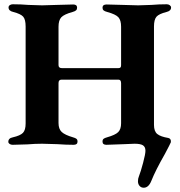

<svg xmlns="http://www.w3.org/2000/svg" viewBox="-20 -675 841 899"><path d="M626 174Q626 161 630 152Q639 129 650 87.5Q661 46 661 31Q661 13 649.5 5.5Q638 -2 610 -2L562 0Q481 3 478 3Q460 3 460 -12Q460 -21 465 -25Q470 -29 481 -32Q520 -43 533.5 -56.5Q547 -70 547 -98V-285Q547 -302 535 -302H268Q254 -302 254 -286V-99Q254 -71 269 -57Q284 -43 322 -32Q333 -29 338 -25Q343 -21 343 -12Q343 3 325 3Q289 3 248 0Q196 -2 177 -2Q144 -2 108 1Q60 3 39 3Q31 3 25 -1Q19 -5 19 -11Q19 -28 40 -32Q75 -40 87.5 -53Q100 -66 100 -97V-551Q100 -584 88.5 -597Q77 -610 42 -619Q20 -624 20 -640Q20 -647 26 -651Q32 -655 40 -655Q77 -655 113 -652Q159 -650 177 -650Q194 -650 246 -652Q300 -654 323 -654Q341 -654 341 -639Q341 -631 336 -626.5Q331 -622 320 -619Q280 -608 267 -594Q254 -580 254 -550V-370Q254 -356 270 -356H534Q541 -356 544 -359Q547 -362 547 -370V-550Q547 -580 534.5 -594Q522 -608 482 -619Q470 -622 465 -626.5Q460 -631 460 -639Q460 -654 479 -654Q502 -654 556 -652Q608 -650 627 -650Q645 -650 689 -652Q724 -655 761 -655Q769 -655 775 -650.5Q781 -646 781 -640Q781 -624 760 -619Q724 -610 712.5 -596.5Q701 -583 701 -551V-90Q701 -60 716.5 -47.5Q732 -35 768 -29Q782 -26 780 -9Q777 -1 752 46Q708 123 689 171Q676 204 653 204Q641 204 633.5 195.5Q626 187 626 174Z"/></svg>

Font: EB Garamond
Style: Bold
Weight: 700
Designer: Georg Duffner and Octavio Pardo
Foundry: Georg Duffner
Version: Version 1.000; ttfautohint (v1.6)